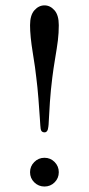

<svg xmlns="http://www.w3.org/2000/svg" viewBox="-20 -678 328 708"><path d="M196.8 -585Q196.8 -556.2 193.4 -528.6Q189.9 -501 183.3 -462.4Q176.8 -423.8 172.9 -392.1Q167 -345.2 164.1 -302.5Q161.1 -259.8 160.2 -236.8Q159.2 -213.9 158.2 -210Q156.2 -189.9 144 -189.9Q131.8 -189.9 129.9 -203.1Q128.9 -209 127 -241Q125 -272.9 121.6 -315.4Q118.2 -357.9 113.8 -392.1Q110.8 -422.9 100.8 -483.9Q90.8 -544.9 90.8 -585Q90.8 -622.1 106.9 -640.1Q123 -658.2 144 -658.2Q165 -658.2 180.9 -640.1Q196.8 -622.1 196.8 -585ZM106.4 -5.6Q90.8 -21 90.8 -43Q90.8 -64.9 106.4 -80.6Q122.1 -96.2 144 -96.2Q166 -96.2 181.4 -80.6Q196.8 -64.9 196.8 -43Q196.8 -21 181.4 -5.6Q166 9.8 144 9.8Q122.1 9.8 106.4 -5.6Z"/></svg>

Font: Linux Libertine
Style: Regular
Weight: 400
Designer: Philipp H. Poll
Foundry: Philipp H. Poll
Version: Version 5.3.0 ; ttfautohint (v0.9)